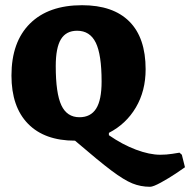

<svg xmlns="http://www.w3.org/2000/svg" viewBox="-20 -531 730 737"><path d="M268 9Q151 9 87.5 -56Q24 -121 24 -241Q24 -370 95 -440.5Q166 -511 295 -511Q414 -511 476.5 -448.5Q539 -386 539 -265Q539 -182 501.5 -118.5Q464 -55 398 -21V-12Q450 24 502 43.5Q554 63 595 63Q619 63 641 59.5Q663 56 669 55L678 63L690 111Q682 117 655 135Q628 153 598 169.5Q568 186 556 186Q520 186 488 173Q456 160 408 124Q360 88 268 9ZM370 -218Q370 -322 347.5 -367.5Q325 -413 276 -413Q234 -413 214 -380.5Q194 -348 194 -277Q194 -173 215.5 -127Q237 -81 285 -81Q328 -81 349 -114Q370 -147 370 -218Z"/></svg>

Font: Alegreya SC ExtraBold
Style: Regular
Weight: 800
Designer: Juan Pablo del Peral
Foundry: Huerta Tipografica
Version: Version 2.007; ttfautohint (v1.6)